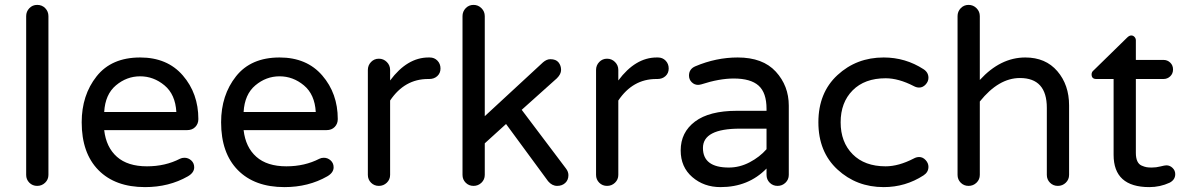

<svg xmlns="http://www.w3.org/2000/svg" viewBox="-20 -755 4845 785"><path d="M132 -735Q152 -735 165 -721.5Q178 -708 178 -689V-40Q178 -21 164.5 -8Q151 5 132 5Q113 5 100 -8Q87 -21 87 -40V-689Q87 -708 100 -721.5Q113 -735 132 -735Z M734 -110Q750 -110 762 -99Q774 -88 774 -71Q774 -49 748 -34Q671 10 573 10Q451 10 382.5 -59.5Q314 -129 314 -255Q314 -366 375 -443Q436 -520 553 -520Q664 -520 727.5 -446.5Q791 -373 791 -268Q791 -249 778.5 -236Q766 -223 745 -223H406Q414 -153 458 -114Q502 -75 581 -75Q656 -75 716 -106Q724 -110 734 -110ZM406 -297H701Q697 -369 652.5 -406Q608 -443 553 -443Q498 -443 454 -406Q410 -369 406 -297Z M1304 -110Q1320 -110 1332 -99Q1344 -88 1344 -71Q1344 -49 1318 -34Q1241 10 1143 10Q1021 10 952.5 -59.5Q884 -129 884 -255Q884 -366 945 -443Q1006 -520 1123 -520Q1234 -520 1297.5 -446.5Q1361 -373 1361 -268Q1361 -249 1348.5 -236Q1336 -223 1315 -223H976Q984 -153 1028 -114Q1072 -75 1151 -75Q1226 -75 1286 -106Q1294 -110 1304 -110ZM976 -297H1271Q1267 -369 1222.5 -406Q1178 -443 1123 -443Q1068 -443 1024 -406Q980 -369 976 -297Z M1737 -520Q1756 -520 1768.5 -507Q1781 -494 1781 -475Q1781 -456 1768 -444Q1755 -432 1735 -432H1730Q1634 -432 1575 -344V-40Q1575 -21 1561.5 -8Q1548 5 1529 5Q1510 5 1497 -8Q1484 -21 1484 -40V-469Q1484 -488 1497 -501.5Q1510 -515 1529 -515Q1548 -515 1561.5 -501.5Q1575 -488 1575 -469V-426Q1645 -520 1732 -520Z M2294 -66Q2304 -53 2304 -39Q2304 -19 2291 -7Q2278 5 2258 5Q2237 5 2221 -14L2049 -248L1962 -169V-40Q1962 -21 1948.5 -8Q1935 5 1916 5Q1897 5 1884 -8Q1871 -21 1871 -40V-689Q1871 -708 1884 -721.5Q1897 -735 1916 -735Q1935 -735 1948.5 -721.5Q1962 -708 1962 -689V-280L2200 -500Q2215 -513 2230 -513Q2253 -513 2263.5 -500Q2274 -487 2274 -469Q2274 -452 2257 -435L2113 -306Z M2670 -520Q2689 -520 2701.5 -507Q2714 -494 2714 -475Q2714 -456 2701 -444Q2688 -432 2668 -432H2663Q2567 -432 2508 -344V-40Q2508 -21 2494.5 -8Q2481 5 2462 5Q2443 5 2430 -8Q2417 -21 2417 -40V-469Q2417 -488 2430 -501.5Q2443 -515 2462 -515Q2481 -515 2494.5 -501.5Q2508 -488 2508 -469V-426Q2578 -520 2665 -520Z M2996 -520Q3099 -520 3152 -462Q3205 -404 3205 -323V-40Q3205 -21 3191.5 -8Q3178 5 3159 5Q3140 5 3127 -8Q3114 -21 3114 -40V-66Q3040 10 2926 10Q2858 10 2810.5 -31Q2763 -72 2763 -140Q2763 -214 2821.5 -258Q2880 -302 2993 -302H3114V-310Q3114 -376 3081.5 -405Q3049 -434 2980 -434Q2921 -434 2847 -410Q2839 -408 2834 -408Q2819 -408 2808 -419Q2797 -430 2797 -446Q2797 -473 2823 -484Q2908 -520 2996 -520ZM2960 -70Q3004 -70 3045 -91.5Q3086 -113 3114 -145V-229H3005Q2854 -229 2854 -150Q2854 -70 2960 -70Z M3738 -113Q3753 -113 3764.5 -100.5Q3776 -88 3776 -73Q3776 -51 3756 -38Q3682 10 3593 10Q3482 10 3404 -62Q3326 -134 3326 -255Q3326 -376 3404 -448Q3482 -520 3593 -520Q3682 -520 3756 -472Q3776 -459 3776 -437Q3776 -422 3764.5 -409.5Q3753 -397 3738 -397Q3727 -397 3716 -403Q3654 -435 3601 -435Q3515 -435 3466 -385.5Q3417 -336 3417 -255Q3417 -174 3466 -124.5Q3515 -75 3601 -75Q3654 -75 3716 -107Q3727 -113 3738 -113Z M4172 -520Q4255 -520 4303 -464Q4351 -408 4351 -324V-40Q4351 -21 4337.5 -8Q4324 5 4305 5Q4286 5 4273 -8Q4260 -21 4260 -40V-314Q4260 -436 4150 -436Q4063 -436 3986 -340V-40Q3986 -21 3972.5 -8Q3959 5 3940 5Q3921 5 3908 -8Q3895 -21 3895 -40V-689Q3895 -708 3908 -721.5Q3921 -735 3940 -735Q3959 -735 3972.5 -721.5Q3986 -708 3986 -689V-428Q4070 -520 4172 -520Z M4749 -79Q4763 -79 4774 -68.5Q4785 -58 4785 -43Q4785 -20 4762 -8Q4723 10 4679 10Q4533 10 4533 -122V-432H4462Q4443 -432 4443 -451Q4443 -461 4452 -468L4588 -601Q4597 -610 4605 -610Q4613 -610 4618.5 -604Q4624 -598 4624 -590V-510H4737Q4753 -510 4764.5 -499Q4776 -488 4776 -471Q4776 -454 4764.5 -443Q4753 -432 4737 -432H4624V-130Q4624 -109 4630 -96Q4636 -83 4647.5 -78Q4659 -73 4667.5 -71.5Q4676 -70 4689 -70Q4707 -70 4724.5 -74.5Q4742 -79 4749 -79Z"/></svg>

Font: Varela Round
Style: Regular
Weight: 400
Designer: Joe Prince
Foundry: Joe Prince
Version: Version 1.000